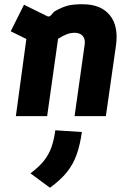

<svg xmlns="http://www.w3.org/2000/svg" viewBox="-20 -542 611 896"><path d="M54 0 103 -360 30 -396 92 -520 199 -467Q210 -462 217 -470L233 -488Q273 -511 302 -517Q331 -523 371 -522Q452 -521 493 -470.5Q534 -420 521 -328L474 0H328L375 -333Q379 -360 366 -374.5Q353 -389 328 -389Q309 -389 291 -382Q273 -375 251 -361L200 0ZM213 334 122 267Q161 238 184 209.5Q207 181 219.5 146.5Q232 112 238 66L362 74Q354 133 338 178.5Q322 224 292.5 261Q263 298 213 334Z"/></svg>

Font: Finlandica
Style: Bold Italic
Weight: 700
Italic angle: -8°
Designer: Niklas Ekholm, Juho Hiilivirta, Jaakko Suomalainen
Foundry: Helsinki Type Studio
Version: Version 1.064; ttfautohint (v1.8.4.7-5d5b)